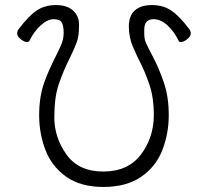

<svg xmlns="http://www.w3.org/2000/svg" viewBox="-20 -729 802 760"><path d="M588 -653Q551 -653 551 -612V-597Q551 -573 558 -559Q565 -545 568 -538Q571 -531 589.5 -496Q608 -461 628 -404Q648 -347 648 -273.5Q648 -200 622.5 -134.5Q597 -69 538.5 -29Q480 11 389.5 11Q299 11 242 -29.5Q185 -70 160 -135Q135 -200 135 -273Q135 -346 155 -402Q170 -446 207 -519L222 -551Q232 -574 232 -599.5Q232 -625 225 -639Q218 -653 193 -653Q168 -653 141 -628.5Q114 -604 95 -565Q93 -563 84.5 -563Q76 -563 62 -574Q48 -585 48 -596Q48 -607 54 -614Q94 -667 126 -688Q158 -709 202 -709Q246 -709 269.5 -687Q293 -665 293 -632.5Q293 -600 289 -581Q285 -562 273 -535L258 -503Q229 -445 212 -394Q195 -343 195 -264Q195 -185 243 -117.5Q291 -50 389 -50Q487 -50 538 -117.5Q589 -185 589 -275Q589 -341 571.5 -394Q554 -447 523 -506L507 -542Q490 -580 490 -623.5Q490 -667 514 -688Q538 -709 581.5 -709Q625 -709 657 -688Q689 -667 729 -614Q735 -607 735 -596Q735 -585 721 -574Q707 -563 698.5 -563Q690 -563 689 -564Q670 -604 643 -628.5Q616 -653 588 -653Z"/></svg>

Font: LXGW WenKai Lite Light
Style: Regular
Weight: 300
Designer: LXGW / Fontworks Inc.
Foundry: LXGW / Fontworks Inc.
Version: Version 1.511; March 25, 2025